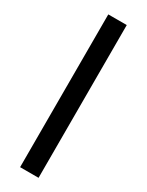

<svg xmlns="http://www.w3.org/2000/svg" viewBox="-202 -794 633 827"><g transform="rotate(30 114.5 -380.0)"><path d="M160.2 -759.8H68.4V0H160.2Z"/></g></svg>

Font: SG Kara
Style: Regular
Weight: 400
Designer: Damoon Khanjanzadeh
Version: Version 1.000